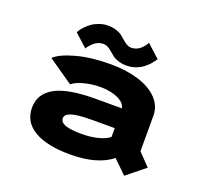

<svg xmlns="http://www.w3.org/2000/svg" viewBox="-123 -849 1096 1017"><g transform="rotate(20 425.0 -341.0)"><path d="M485 -533.5Q458.5 -533.5 437.8 -540.2Q417 -547 404.2 -556.8Q391.5 -566.5 380.5 -576.5Q369.5 -586.5 357 -593.2Q344.5 -600 330.5 -600Q316 -600 302.2 -594.2Q288.5 -588.5 279.2 -580.2Q270 -572 262.8 -563.8Q255.5 -555.5 252 -550L249 -544L176.5 -609.5Q179 -614.5 184.8 -623.2Q190.5 -632 203.5 -645.8Q216.5 -659.5 232.5 -671Q248.5 -682.5 272.2 -691Q296 -699.5 321.5 -699.5Q348 -699.5 369 -692.5Q390 -685.5 402.8 -675.2Q415.5 -665 426.5 -655Q437.5 -645 450 -638Q462.5 -631 476.5 -631Q491 -631 504.5 -636.8Q518 -642.5 527 -651Q536 -659.5 542.8 -668Q549.5 -676.5 552.5 -682L555.5 -688L628.5 -621.5Q628 -621 621.2 -611.8Q614.5 -602.5 607.8 -594.2Q601 -586 587.8 -574Q574.5 -562 560.5 -553.8Q546.5 -545.5 526.5 -539.5Q506.5 -533.5 485 -533.5ZM402.5 -512Q491 -512 560 -491.2Q629 -470.5 669.2 -429.5Q709.5 -388.5 709.5 -333.5V-132.5L775.5 -64L672.5 19L598 -54Q517 11 363 11Q234 11 162.2 -31Q90.5 -73 90.5 -154Q90.5 -232 163 -272.2Q235.5 -312.5 393.5 -312.5H539Q533.5 -343.5 492 -361.8Q450.5 -380 395.5 -380Q347 -380 302 -367.8Q257 -355.5 238 -338L97 -435.5Q128 -466 210.8 -489Q293.5 -512 402.5 -512ZM384.5 -112Q433.5 -112 475 -122.2Q516.5 -132.5 539.5 -151.5V-201H416Q332 -201 297.5 -190Q263 -179 263 -157Q263 -133.5 292.8 -122.8Q322.5 -112 384.5 -112Z"/></g></svg>

Font: League Mono Wide
Style: Bold
Weight: 700
Width: 8
Designer: Tyler Finck
Foundry: The League of Moveable Type / Tyler Finck
Version: Version 2.210